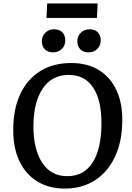

<svg xmlns="http://www.w3.org/2000/svg" viewBox="-20 -1081 768 1115"><path d="M57 -328Q57 -447 97.5 -534Q138 -621 213.5 -668Q289 -715 393 -715Q487 -715 553.5 -674.5Q620 -634 655.5 -559Q691 -484 690 -382Q690 -263 649 -173.5Q608 -84 533 -35Q458 14 357 14Q263 14 195.5 -28Q128 -70 92 -147Q56 -224 57 -328ZM174 -349Q174 -214 225 -136Q276 -58 371 -58Q468 -58 518.5 -138Q569 -218 569 -364Q570 -497 521.5 -571.5Q473 -646 379 -646Q282 -646 228.5 -567.5Q175 -489 174 -349ZM429 -842Q429 -871 449.5 -891Q470 -911 500 -911Q531 -911 548 -893.5Q565 -876 565 -847Q565 -817 545 -797Q525 -777 495 -777Q464 -777 446.5 -794.5Q429 -812 429 -842ZM223 -842Q223 -871 243.5 -891Q264 -911 293 -911Q325 -911 342 -893.5Q359 -876 359 -847Q359 -816 339 -796.5Q319 -777 288 -777Q258 -777 240.5 -794.5Q223 -812 223 -842ZM254 -1061H547L543 -977H250Z"/></svg>

Font: Literata 12pt Medium
Style: Italic
Weight: 500
Italic angle: -2°
Designer: Latin by Veronika Burian and Jose Scaglione. Greek by Irene Vlachou. Cyrillic by Vera Evstafieva
Foundry: TypeTogether
Version: Version 3.002